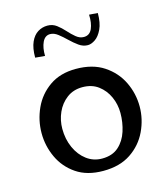

<svg xmlns="http://www.w3.org/2000/svg" viewBox="-105 -767 757 863"><g transform="rotate(-15 273.5 -336.0)"><path d="M270 12Q195 12 145 -22Q95 -56 70 -110Q45 -164 45 -223Q45 -283 70 -338Q95 -393 145 -428Q195 -463 268 -463Q346 -463 398 -428.5Q450 -394 476 -340Q502 -286 502 -226Q502 -167 476 -112Q450 -57 398.5 -22.5Q347 12 270 12ZM279 -43Q327 -43 356 -69Q385 -95 398 -135.5Q411 -176 411 -220Q411 -260 395 -295.5Q379 -331 349 -353.5Q319 -376 275 -376Q233 -376 202.5 -353Q172 -330 156 -294Q140 -258 140 -218Q140 -170 158 -130Q176 -90 207.5 -66.5Q239 -43 279 -43ZM150 -555 105 -559Q105 -604 117.5 -631.5Q130 -659 150.5 -671.5Q171 -684 195 -684Q219 -684 237.5 -670Q256 -656 272 -638Q288 -620 305 -606Q322 -592 341 -592Q368 -592 379.5 -618Q391 -644 389 -683L429 -680Q429 -634 415.5 -605.5Q402 -577 383.5 -564.5Q365 -552 349 -552Q327 -552 307.5 -566Q288 -580 269.5 -598Q251 -616 233 -630Q215 -644 197 -644Q173 -644 161 -618.5Q149 -593 150 -555Z"/></g></svg>

Font: Marhey Light Light
Style: Regular
Weight: 300
Version: Version 1.000